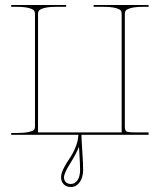

<svg xmlns="http://www.w3.org/2000/svg" viewBox="-20 -540 640 769"><path d="M296.4 47.4Q287.1 72.8 261.7 113.5Q236.3 154.3 236.3 169.9Q236.3 182.6 243.7 189.7Q251 196.8 263.7 196.8Q279.8 196.8 290.3 181.9Q300.8 167 300.8 139.2Q300.8 118.7 296.4 47.4ZM24.9 -520H245.1V-512.7H207.5Q175.3 -512.7 158 -508.1Q140.6 -503.4 136.5 -498Q132.3 -492.7 132.3 -483.9V-9.8H467.3V-483.9Q467.3 -492.7 463.4 -498Q459.5 -503.4 442.1 -508.1Q424.8 -512.7 392.6 -512.7H355V-520H575.2V-512.7H555.2Q522.9 -512.7 505.6 -508.1Q488.3 -503.4 484.1 -498Q480 -492.7 480 -483.9V-33.7Q480 -17.6 486.6 -13.7Q493.2 -9.8 520 -9.8H575.2V0H467.3H306.2Q306.2 13.7 309.6 64.9Q313 116.2 313 139.2Q313 170.4 299.3 189.7Q285.6 209 263.7 209Q246.1 209 235.4 198.2Q224.6 187.5 224.6 169.9Q224.6 154.3 235.1 133.8Q245.6 113.3 258.3 95.2Q271 77.1 282 51Q293 24.9 293.9 0H132.3H24.9V-7.3H44.9Q77.1 -7.3 94.5 -11.2Q111.8 -15.1 116 -20Q120.1 -24.9 120.1 -33.7V-483.9Q120.1 -492.7 116 -498Q111.8 -503.4 94.5 -508.1Q77.1 -512.7 44.9 -512.7H24.9Z"/></svg>

Font: ZnikomitNo24
Style: Thin
Weight: 300
Designer: gluk
Foundry: gluk
Version: Version 0.55